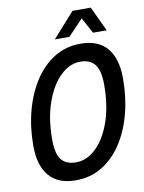

<svg xmlns="http://www.w3.org/2000/svg" viewBox="-99 -981 799 1065"><g transform="rotate(-10 300.0 -448.5)"><path d="M241 16Q142 16 91.5 -43Q41 -102 41 -213Q41 -319 66 -411.5Q91 -504 137.5 -575Q184 -646 249.5 -686Q315 -726 397 -726Q496 -726 546 -667Q596 -608 596 -495Q596 -389 571.5 -296.5Q547 -204 500.5 -133.5Q454 -63 388.5 -23.5Q323 16 241 16ZM260 -82Q320 -82 372 -131.5Q424 -181 455.5 -270.5Q487 -360 487 -479Q487 -558 460.5 -593Q434 -628 378 -628Q318 -628 266 -578Q214 -528 182 -438Q150 -348 150 -229Q150 -150 176.5 -116Q203 -82 260 -82ZM261 -774 385 -913H488L553 -774H476L428 -863L343 -774Z"/></g></svg>

Font: Geist Mono Medium
Style: Italic
Weight: 500
Italic angle: -12°
Monospace: yes
Designer: Basement.studio, Andrés Briganti, Mateo Zaragoza
Foundry: Basement.studio, Vercel, Andrés Briganti, Guido Ferreyra, Mateo Zaragoza
Version: Version 1.500; ttfautohint (v1.8.4.7-5d5b)